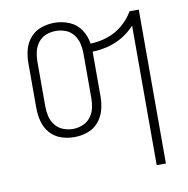

<svg xmlns="http://www.w3.org/2000/svg" viewBox="-82 -618 884 903"><g transform="rotate(-10 360.0 -166.5)"><path d="M594 205H638V-530H594Q573 -494 541 -467Q509 -440 469 -426.5Q429 -413 387 -412Q382 -448 361.5 -479Q341 -510 306.5 -524Q272 -538 236 -538Q204 -538 173 -527.5Q142 -517 120.5 -492Q99 -467 91 -436Q83 -405 83 -373V-158Q83 -126 91 -94.5Q99 -63 120.5 -38Q142 -13 173 -2.5Q204 8 236 8Q268 8 299 -2.5Q330 -13 351.5 -38Q373 -63 381.5 -94.5Q390 -126 390 -158V-373Q428 -374 465 -383.5Q502 -393 535 -413Q568 -433 594 -461ZM236 -31Q212 -31 189.5 -40Q167 -49 152 -68Q137 -87 131.5 -110.5Q126 -134 126 -158V-373Q126 -396 131.5 -419.5Q137 -443 152 -462.5Q167 -482 189.5 -490.5Q212 -499 236 -499Q260 -499 282.5 -490.5Q305 -482 320 -462.5Q335 -443 340.5 -419.5Q346 -396 346 -373V-158Q346 -134 340.5 -110.5Q335 -87 320 -68Q305 -49 282.5 -40Q260 -31 236 -31Z"/></g></svg>

Font: Iosevka Sparkle Extralight
Style: Regular
Weight: 200
Designer: Belleve Invis
Foundry: Belleve Invis
Version: Version 4.5.0; ttfautohint (v1.8.3)